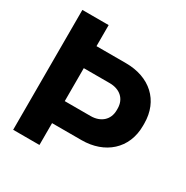

<svg xmlns="http://www.w3.org/2000/svg" viewBox="-161 -836 942 971"><g transform="rotate(30 310.5 -350.0)"><path d="M370.5 -577H198.5V-700H45V0H198.5V-127.5H370.5C506 -127.5 603.5 -211.5 603.5 -345.5V-359C603.5 -493 509.5 -577 370.5 -577ZM198.5 -256V-448.5H349.5C409 -448.5 449 -414 449 -357V-347.5C449 -291 408 -256 349.5 -256Z"/></g></svg>

Font: MCL Standard Bold
Style: Regular
Weight: 700
Designer: Květoslav Bartoš
Foundry: Florian Karsten
Version: Version 1.001;Glyphs 3.2.3 (3260)